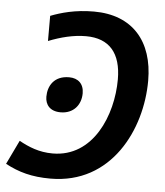

<svg xmlns="http://www.w3.org/2000/svg" viewBox="-58 -771 713 829"><g transform="rotate(5 299.0 -356.5)"><path d="M316 -724C234 -724 173 -706 129 -689V-580C182 -601 237 -615 291 -615C393 -615 444 -554 444 -441C444 -286 367 -98 191 -98C132 -98 87 -117 45 -140L-5 -36C53 -5 110 11 191 11C455 11 575 -235 575 -447C575 -617 484 -724 316 -724ZM210 -278C266 -278 298 -318 298 -368C298 -409 273 -432 234 -432C169 -432 143 -387 143 -340C143 -306 163 -278 210 -278Z"/></g></svg>

Font: Noto Sans SemiBold
Style: Italic
Weight: 600
Italic angle: -12°
Designer: Monotype Design Team
Foundry: Monotype Imaging Inc.
Version: Version 2.013